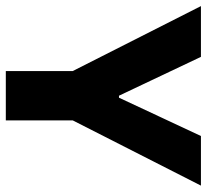

<svg xmlns="http://www.w3.org/2000/svg" viewBox="-46 -682 728 677"><g transform="rotate(90 318.5 -344.0)"><path d="M231 0V-236L2 -688H181L318 -399H325L460 -688H635L405 -236V0Z"/></g></svg>

Font: Saira
Style: Bold
Weight: 700
Designer: Hector Gatti with collaboration of the Omnibus-Type team
Foundry: Omnibus-Type
Version: Version 1.100; ttfautohint (v1.8.3)